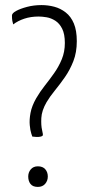

<svg xmlns="http://www.w3.org/2000/svg" viewBox="-20 -730 336 755"><path d="M107 -193Q107 -193 103 -205Q99 -217 97 -238Q95 -259 100 -286Q105 -313 122 -343Q137 -369 156 -393Q175 -417 193 -442.5Q211 -468 223 -497Q235 -526 235 -561Q235 -596 224.5 -617Q214 -638 197.5 -648.5Q181 -659 163.5 -662Q146 -665 132 -665Q101 -665 75.5 -656.5Q50 -648 32 -634Q30 -640 28.5 -648Q27 -656 27 -669Q27 -678 43.5 -687Q60 -696 86.5 -703Q113 -710 143 -710Q169 -710 193.5 -703.5Q218 -697 238.5 -681Q259 -665 270.5 -637.5Q282 -610 282 -568Q282 -524 268.5 -489.5Q255 -455 235.5 -427Q216 -399 196 -374.5Q176 -350 163 -328Q144 -295 142.5 -266Q141 -237 145.5 -218.5Q150 -200 148 -197Q146 -194 138.5 -192.5Q131 -191 122.5 -191.5Q114 -192 107 -193ZM129 5Q109 5 100 -6.5Q91 -18 91 -36Q91 -52 101 -64Q111 -76 129 -76Q148 -76 158 -64.5Q168 -53 168 -36Q168 -19 157.5 -7Q147 5 129 5Z"/></svg>

Font: Yanone Kaffeesatz Light
Style: Regular
Weight: 300
Designer: Yanone (Cyrillic: Daniel Pouzeot, Huerta Tipografica, and Cyreal)
Foundry: Yanone
Version: Version 2.003